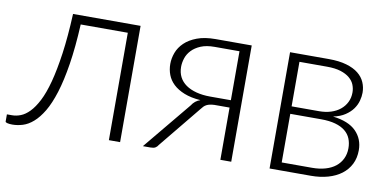

<svg xmlns="http://www.w3.org/2000/svg" viewBox="-57 -651 1647 809"><g transform="rotate(10 766.0 -246.0)"><path d="M487.5 -497.5V0H439.5V-459.5H238Q233 -361 221.5 -288.2Q210 -215.5 193.8 -163.8Q177.5 -112 157.8 -79Q138 -46 116.2 -27Q94.5 -8 71.8 -1Q49 6 27.5 6Q15.5 6 6.5 4Q-2.5 2 -2.5 -2V-32.5H19.5Q37.5 -32.5 56.2 -39.8Q75 -47 93.5 -66Q112 -85 129 -118Q146 -151 159.8 -202.8Q173.5 -254.5 183.8 -327Q194 -399.5 198.5 -497.5Z M963 0H916.5V-223.5H851.5Q840.5 -223 832.5 -221.2Q824.5 -219.5 818.2 -216.2Q812 -213 806.8 -207.8Q801.5 -202.5 796 -195L650.5 -17Q645.5 -8.5 638.2 -4.2Q631 0 618 0H585L753.5 -204Q767 -225.5 790 -233Q749 -236 720.2 -247.5Q691.5 -259 673.2 -276.2Q655 -293.5 646.8 -315.2Q638.5 -337 638.5 -361.5Q638.5 -385.5 647.5 -409.8Q656.5 -434 676.8 -453.5Q697 -473 729.5 -485.2Q762 -497.5 808.5 -497.5H963ZM685.5 -357Q685.5 -333 695.2 -314Q705 -295 723.5 -282Q742 -269 768.5 -262Q795 -255 828 -255H916.5V-464.5H810Q775 -464.5 751.2 -454.5Q727.5 -444.5 712.8 -429Q698 -413.5 691.8 -394.5Q685.5 -375.5 685.5 -357Z M1127 -497.5H1292.5Q1337.5 -497.5 1369 -488.2Q1400.5 -479 1420 -463.2Q1439.5 -447.5 1448.5 -426.5Q1457.5 -405.5 1457.5 -382.5Q1457.5 -366 1452.5 -347.5Q1447.5 -329 1435.5 -312.2Q1423.5 -295.5 1403.2 -282Q1383 -268.5 1352.5 -262Q1420 -254 1452 -221.5Q1484 -189 1484 -141Q1484 -107.5 1470.8 -81.2Q1457.5 -55 1433.8 -37Q1410 -19 1376.8 -9.5Q1343.5 0 1303.5 0H1127ZM1173 -242V-34H1303Q1334.5 -34 1360 -41.5Q1385.5 -49 1403 -63Q1420.5 -77 1430 -97Q1439.5 -117 1439.5 -141.5Q1439.5 -164 1432 -182.5Q1424.5 -201 1408.2 -214.2Q1392 -227.5 1366.2 -234.8Q1340.5 -242 1304.5 -242ZM1173 -274H1291Q1318 -274 1341 -281.2Q1364 -288.5 1380.5 -302Q1397 -315.5 1406.2 -334.2Q1415.5 -353 1415.5 -376Q1415.5 -393 1409.2 -408.8Q1403 -424.5 1388.2 -437Q1373.5 -449.5 1349.8 -457Q1326 -464.5 1291 -464.5H1173Z"/></g></svg>

Font: Lato Light
Style: Regular
Weight: 300
Designer: Lukasz Dziedzic
Foundry: tyPoland Lukasz Dziedzic
Version: Version 2.007; 2014-02-27